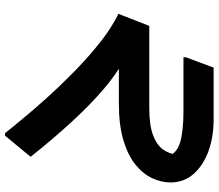

<svg xmlns="http://www.w3.org/2000/svg" viewBox="-73 -541 870 764"><g transform="rotate(-90 362.0 -159.0)"><path d="M313 0Q247 0 207.5 14.5Q168 29 150 53.5Q132 78 129 109L121 74Q135 111 180 123.5Q225 136 302 136H516V146L475 256H268Q199 256 142.5 235.5Q86 215 52 176.5Q18 138 18 84Q18 48 35 11.5Q52 -25 89 -55Q126 -85 186 -103Q246 -121 332 -121H530L498 -105Q447 -132 386 -184.5Q325 -237 258 -310Q191 -383 120 -472L204 -574H214Q315 -448 394 -365Q473 -282 531.5 -232Q590 -182 629 -157Q668 -132 689 -123L641 0Z"/></g></svg>

Font: Kufam SemiBold
Style: Italic
Weight: 600
Italic angle: -11°
Designer: Artur Schmal
Foundry: Original Type
Version: Version 1.301; ttfautohint (v1.8.3)